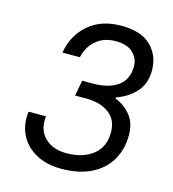

<svg xmlns="http://www.w3.org/2000/svg" viewBox="-108 -802 816 904"><g transform="rotate(15 300.0 -350.0)"><path d="M273 12Q200 12 148.5 -16.5Q97 -45 72 -94.5Q47 -144 55 -208H140Q132 -142 171 -103.5Q210 -65 277 -65Q356 -65 405.5 -103.5Q455 -142 455 -213Q455 -276 412 -307Q369 -338 303 -338H247L261 -414H314Q390 -414 434.5 -446Q479 -478 479 -542Q479 -581 450.5 -608Q422 -635 367 -635Q309 -635 271 -602.5Q233 -570 222 -518H137Q151 -604 213 -658Q275 -712 374 -712Q470 -712 518 -665Q566 -618 566 -545Q566 -481 529 -440Q492 -399 436 -380L434 -374Q479 -357 509.5 -319.5Q540 -282 540 -223Q540 -154 509 -101Q478 -48 418 -18Q358 12 273 12Z"/></g></svg>

Font: DM Mono
Style: Italic
Weight: 400
Italic angle: -10°
Designer: Colophon Foundry
Foundry: Colophon Foundry
Version: Version 1.000; ttfautohint (v1.8.2.53-6de2)